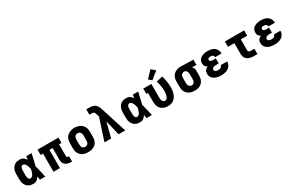

<svg xmlns="http://www.w3.org/2000/svg" viewBox="176 -2262 5649 3744"><g transform="rotate(-30 3000.0 -390.0)"><path d="M265 8Q237 8 209.5 2.5Q182 -3 158 -17.5Q134 -32 115.5 -53.5Q97 -75 86 -101Q75 -127 71 -154.5Q67 -182 67 -210V-320Q67 -348 71 -375.5Q75 -403 86 -429Q97 -455 115.5 -476.5Q134 -498 158 -512.5Q182 -527 209.5 -532.5Q237 -538 265 -538Q286 -538 306 -532.5Q326 -527 343.5 -515.5Q361 -504 374.5 -488.5Q388 -473 399 -455Q402 -474 405 -492.5Q408 -511 411 -530H531Q516 -465 501.5 -399Q487 -333 470 -268Q488 -201 502.5 -134Q517 -67 533 0H413Q410 -20 407 -39.5Q404 -59 400 -78Q389 -60 375.5 -44Q362 -28 344.5 -16Q327 -4 306.5 2Q286 8 265 8ZM265 -112Q282 -112 296.5 -121Q311 -130 321 -143.5Q331 -157 337.5 -172.5Q344 -188 349 -204Q354 -220 358.5 -236Q363 -252 366 -268Q363 -284 358.5 -299.5Q354 -315 348.5 -330.5Q343 -346 336.5 -360.5Q330 -375 320 -388Q310 -401 295.5 -409.5Q281 -418 265 -418Q255 -418 245.5 -413Q236 -408 230.5 -399.5Q225 -391 221.5 -381Q218 -371 216 -361Q214 -351 213 -340.5Q212 -330 212 -320V-210Q212 -200 213 -189.5Q214 -179 216 -169Q218 -159 221.5 -149Q225 -139 230.5 -130.5Q236 -122 245.5 -117Q255 -112 265 -112Z M1113 8Q1091 8 1069 5Q1047 2 1026.5 -6Q1006 -14 988 -27.5Q970 -41 958 -59.5Q946 -78 941 -99.5Q936 -121 936 -143V-410H864V0H719V-410H665V-530H1135V-410H1081V-143Q1081 -137 1083 -131Q1085 -125 1089.5 -120.5Q1094 -116 1100.5 -114Q1107 -112 1113 -112H1133V8Z M1500 8Q1470 8 1440.5 3Q1411 -2 1384 -14.5Q1357 -27 1335 -48Q1313 -69 1299.5 -95Q1286 -121 1280.5 -150.5Q1275 -180 1275 -210V-320Q1275 -350 1280.5 -379.5Q1286 -409 1300 -435Q1314 -461 1336 -482Q1358 -503 1385 -515.5Q1412 -528 1441 -534.5Q1470 -541 1500 -541Q1530 -541 1559 -534.5Q1588 -528 1615 -515.5Q1642 -503 1664 -482Q1686 -461 1700 -435Q1714 -409 1719.5 -379.5Q1725 -350 1725 -320V-210Q1725 -180 1719.5 -150.5Q1714 -121 1700.5 -95Q1687 -69 1665 -48Q1643 -27 1616 -14.5Q1589 -2 1559.5 3Q1530 8 1500 8ZM1500 -112Q1518 -112 1535 -119.5Q1552 -127 1562 -141.5Q1572 -156 1576 -174Q1580 -192 1580 -210V-320Q1580 -338 1576 -356Q1572 -374 1561.5 -388.5Q1551 -403 1534 -410.5Q1517 -418 1499 -418Q1481 -418 1464.5 -410Q1448 -402 1438 -387.5Q1428 -373 1424 -355.5Q1420 -338 1420 -320V-210Q1420 -192 1424 -174Q1428 -156 1438 -141.5Q1448 -127 1465 -119.5Q1482 -112 1500 -112Z M1866 0 2027 -491 2008 -549Q2004 -562 1999 -575Q1994 -588 1985 -598Q1976 -608 1962.5 -611.5Q1949 -615 1935 -615H1881V-735H1935Q1959 -735 1983 -733.5Q2007 -732 2030 -725Q2053 -718 2072.5 -704Q2092 -690 2107 -671.5Q2122 -653 2131 -630.5Q2140 -608 2147 -586L2334 0H2183L2104 -337L2017 0Z M2665 8Q2637 8 2609.5 2.5Q2582 -3 2558 -17.5Q2534 -32 2515.5 -53.5Q2497 -75 2486 -101Q2475 -127 2471 -154.5Q2467 -182 2467 -210V-320Q2467 -348 2471 -375.5Q2475 -403 2486 -429Q2497 -455 2515.5 -476.5Q2534 -498 2558 -512.5Q2582 -527 2609.5 -532.5Q2637 -538 2665 -538Q2686 -538 2706 -532.5Q2726 -527 2743.5 -515.5Q2761 -504 2774.5 -488.5Q2788 -473 2799 -455Q2802 -474 2805 -492.5Q2808 -511 2811 -530H2931Q2916 -465 2901.5 -399Q2887 -333 2870 -268Q2888 -201 2902.5 -134Q2917 -67 2933 0H2813Q2810 -20 2807 -39.5Q2804 -59 2800 -78Q2789 -60 2775.5 -44Q2762 -28 2744.5 -16Q2727 -4 2706.5 2Q2686 8 2665 8ZM2665 -112Q2682 -112 2696.5 -121Q2711 -130 2721 -143.5Q2731 -157 2737.5 -172.5Q2744 -188 2749 -204Q2754 -220 2758.5 -236Q2763 -252 2766 -268Q2763 -284 2758.5 -299.5Q2754 -315 2748.5 -330.5Q2743 -346 2736.5 -360.5Q2730 -375 2720 -388Q2710 -401 2695.5 -409.5Q2681 -418 2665 -418Q2655 -418 2645.5 -413Q2636 -408 2630.5 -399.5Q2625 -391 2621.5 -381Q2618 -371 2616 -361Q2614 -351 2613 -340.5Q2612 -330 2612 -320V-210Q2612 -200 2613 -189.5Q2614 -179 2616 -169Q2618 -159 2621.5 -149Q2625 -139 2630.5 -130.5Q2636 -122 2645.5 -117Q2655 -112 2665 -112Z M3296 8Q3267 8 3238.5 2.5Q3210 -3 3184.5 -16.5Q3159 -30 3138.5 -51Q3118 -72 3105.5 -98Q3093 -124 3088 -152.5Q3083 -181 3083 -210V-410H3046V-530H3228V-210Q3228 -193 3231 -176.5Q3234 -160 3242 -145.5Q3250 -131 3264.5 -121.5Q3279 -112 3296 -112Q3309 -112 3321.5 -117.5Q3334 -123 3342.5 -133.5Q3351 -144 3356.5 -156Q3362 -168 3366 -180.5Q3370 -193 3372.5 -206Q3375 -219 3376.5 -232.5Q3378 -246 3379 -259Q3380 -272 3380 -286Q3380 -344 3370 -402.5Q3360 -461 3344 -517L3484 -550Q3503 -486 3514 -420Q3525 -354 3525 -287Q3525 -252 3520.5 -217Q3516 -182 3505 -148.5Q3494 -115 3475 -84.5Q3456 -54 3428.5 -32Q3401 -10 3366 -1Q3331 8 3296 8ZM3281 -581 3215 -639 3357 -788 3443 -712Z M3899 8Q3870 8 3840.5 3Q3811 -2 3784 -15Q3757 -28 3735 -48.5Q3713 -69 3699.5 -95.5Q3686 -122 3680.5 -151Q3675 -180 3675 -210V-320Q3675 -348 3680 -376.5Q3685 -405 3697.5 -430.5Q3710 -456 3730 -476.5Q3750 -497 3775 -510.5Q3800 -524 3827.5 -531Q3855 -538 3884 -538Q3888 -538 3892 -538Q3896 -538 3900 -538L4175 -530V-410L4073 -413Q4083 -405 4092 -394.5Q4101 -384 4107 -372Q4113 -360 4115 -346.5Q4117 -333 4117 -320V-210Q4117 -181 4112 -152Q4107 -123 4094 -96.5Q4081 -70 4060 -49Q4039 -28 4013 -15Q3987 -2 3957.5 3Q3928 8 3899 8ZM3899 -112Q3916 -112 3932 -120Q3948 -128 3956.5 -143Q3965 -158 3968.5 -175.5Q3972 -193 3972 -210V-320Q3972 -337 3969 -353.5Q3966 -370 3958 -384.5Q3950 -399 3935.5 -408Q3921 -417 3905 -418H3900Q3899 -418 3897.5 -418Q3896 -418 3895 -418Q3878 -418 3862 -409.5Q3846 -401 3836.5 -386.5Q3827 -372 3823.5 -354.5Q3820 -337 3820 -320V-210Q3820 -192 3824 -174.5Q3828 -157 3838 -142Q3848 -127 3864.5 -119.5Q3881 -112 3899 -112Z M4498 8Q4471 8 4444.5 5Q4418 2 4392.5 -5.5Q4367 -13 4343.5 -26.5Q4320 -40 4302 -60Q4284 -80 4275.5 -105.5Q4267 -131 4267 -158Q4267 -177 4271.5 -196Q4276 -215 4287.5 -230.5Q4299 -246 4315 -257.5Q4331 -269 4349 -277Q4334 -285 4321 -295.5Q4308 -306 4299 -320Q4290 -334 4286.5 -350Q4283 -366 4283 -383Q4283 -408 4291 -432Q4299 -456 4315.5 -474.5Q4332 -493 4353.5 -505.5Q4375 -518 4399 -525.5Q4423 -533 4448 -535.5Q4473 -538 4497 -538Q4523 -538 4549 -534.5Q4575 -531 4599.5 -522Q4624 -513 4645 -497Q4666 -481 4681 -460Q4696 -439 4703.5 -413.5Q4711 -388 4711 -362Q4711 -361 4711 -361Q4711 -361 4711 -360H4566Q4566 -360 4566 -360.5Q4566 -361 4566 -361Q4566 -373 4560.5 -385Q4555 -397 4545 -404.5Q4535 -412 4522.5 -415Q4510 -418 4497 -418Q4486 -418 4475 -417Q4464 -416 4454 -412Q4444 -408 4436 -399.5Q4428 -391 4428 -380Q4428 -368 4435 -357.5Q4442 -347 4453 -341Q4464 -335 4476 -333.5Q4488 -332 4500 -332H4565V-220H4500Q4485 -220 4470.5 -217.5Q4456 -215 4442.5 -208Q4429 -201 4420.5 -188.5Q4412 -176 4412 -161Q4412 -152 4416 -143.5Q4420 -135 4427.5 -129.5Q4435 -124 4443.5 -120.5Q4452 -117 4461 -115Q4470 -113 4479.5 -112.5Q4489 -112 4498 -112Q4512 -112 4526.5 -114.5Q4541 -117 4553.5 -124.5Q4566 -132 4573.5 -144.5Q4581 -157 4582 -171H4727Q4727 -144 4718.5 -117.5Q4710 -91 4693.5 -69.5Q4677 -48 4654 -32.5Q4631 -17 4605 -8Q4579 1 4552 4.5Q4525 8 4498 8Z M5227 0Q5203 0 5178.5 -3Q5154 -6 5131 -14.5Q5108 -23 5087.5 -37Q5067 -51 5053 -71.5Q5039 -92 5033 -116Q5027 -140 5027 -165V-410H4883V-530H5317V-410H5173V-165Q5173 -155 5177 -145.5Q5181 -136 5189 -130Q5197 -124 5207 -122Q5217 -120 5227 -120H5311V0Z M5698 8Q5671 8 5644.5 5Q5618 2 5592.5 -5.5Q5567 -13 5543.5 -26.5Q5520 -40 5502 -60Q5484 -80 5475.5 -105.5Q5467 -131 5467 -158Q5467 -177 5471.5 -196Q5476 -215 5487.5 -230.5Q5499 -246 5515 -257.5Q5531 -269 5549 -277Q5534 -285 5521 -295.5Q5508 -306 5499 -320Q5490 -334 5486.5 -350Q5483 -366 5483 -383Q5483 -408 5491 -432Q5499 -456 5515.5 -474.5Q5532 -493 5553.5 -505.5Q5575 -518 5599 -525.5Q5623 -533 5648 -535.5Q5673 -538 5697 -538Q5723 -538 5749 -534.5Q5775 -531 5799.5 -522Q5824 -513 5845 -497Q5866 -481 5881 -460Q5896 -439 5903.5 -413.5Q5911 -388 5911 -362Q5911 -361 5911 -361Q5911 -361 5911 -360H5766Q5766 -360 5766 -360.5Q5766 -361 5766 -361Q5766 -373 5760.5 -385Q5755 -397 5745 -404.5Q5735 -412 5722.5 -415Q5710 -418 5697 -418Q5686 -418 5675 -417Q5664 -416 5654 -412Q5644 -408 5636 -399.5Q5628 -391 5628 -380Q5628 -368 5635 -357.5Q5642 -347 5653 -341Q5664 -335 5676 -333.5Q5688 -332 5700 -332H5765V-220H5700Q5685 -220 5670.5 -217.5Q5656 -215 5642.5 -208Q5629 -201 5620.5 -188.5Q5612 -176 5612 -161Q5612 -152 5616 -143.5Q5620 -135 5627.5 -129.5Q5635 -124 5643.5 -120.5Q5652 -117 5661 -115Q5670 -113 5679.5 -112.5Q5689 -112 5698 -112Q5712 -112 5726.5 -114.5Q5741 -117 5753.5 -124.5Q5766 -132 5773.5 -144.5Q5781 -157 5782 -171H5927Q5927 -144 5918.5 -117.5Q5910 -91 5893.5 -69.5Q5877 -48 5854 -32.5Q5831 -17 5805 -8Q5779 1 5752 4.5Q5725 8 5698 8Z"/></g></svg>

Font: Iosevka Slab Heavy Extended
Style: Regular
Weight: 900
Width: 7
Monospace: yes
Designer: Belleve Invis
Foundry: Belleve Invis
Version: Version 11.1.0; ttfautohint (v1.8.3)